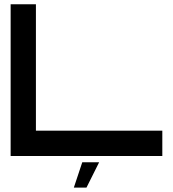

<svg xmlns="http://www.w3.org/2000/svg" viewBox="-20 -723 802 890"><path d="M29.3 -703.1H146.5V-117.2H732.4V0H29.3ZM361.3 29.3H439.5L380.9 146.5H322.3Z"/></svg>

Font: Gerhaus
Style: Regular
Weight: 400
Designer: GGBotNet
Foundry: GGBotNet
Version: 1.01